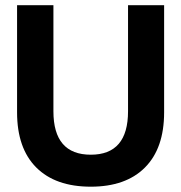

<svg xmlns="http://www.w3.org/2000/svg" viewBox="-20 -700 690 730"><path d="M325.2 9.8Q190.9 9.8 117.9 -63.2Q44.9 -136.2 44.9 -272.9V-680.2H183.1V-276.9Q183.1 -111.8 325.2 -111.8Q466.8 -111.8 466.8 -276.9V-680.2H604V-272.9Q604 -136.2 531.2 -63.2Q458.5 9.8 325.2 9.8Z"/></svg>

Font: TASA Orbiter Deck
Style: Bold
Weight: 700
Designer: Weizhong Zhang
Version: Version 1.000;Glyphs 3.1.2 (3151)